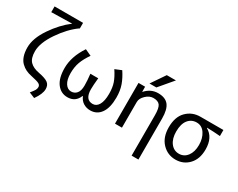

<svg xmlns="http://www.w3.org/2000/svg" viewBox="-118 -1363 2666 2148"><g transform="rotate(30 1214.5 -288.5)"><path d="M402.3 206.1 329.1 175.8Q361.3 135.7 372.1 117.2Q382.8 98.6 382.8 77.1Q382.8 51.8 358.4 38.1Q334 24.4 257.8 8.8Q212.9 0 179.2 -16.1Q145.5 -32.2 115.7 -61Q85.9 -89.8 69.8 -136.7Q53.7 -183.6 53.7 -248Q53.7 -365.2 147 -502.9Q240.2 -640.6 355.5 -727.5Q132.8 -723.6 87.9 -721.7V-795.9H456.1V-721.7H451.2Q339.8 -642.6 244.1 -502Q148.4 -361.3 148.4 -252.9Q148.4 -162.1 189 -120.6Q229.5 -79.1 310.5 -64.5Q393.6 -48.8 429.2 -23.4Q464.8 2 464.8 55.7Q464.8 118.2 402.3 206.1Z M718.8 12.7Q633.8 12.7 581.5 -56.6Q529.3 -126 529.3 -255.9Q529.3 -404.3 630.9 -556.6L712.9 -518.6Q663.1 -447.3 639.6 -383.8Q616.2 -320.3 616.2 -239.3Q616.2 -156.2 646 -109.9Q675.8 -63.5 722.7 -63.5Q765.6 -63.5 793.5 -95.7Q821.3 -127.9 821.3 -198.2Q821.3 -261.7 811.5 -343.8H913.1Q903.3 -248 903.3 -198.2Q903.3 -63.5 1001 -63.5Q1048.8 -63.5 1077.1 -111.8Q1105.5 -160.2 1105.5 -253.9Q1105.5 -335 1085.4 -392.6Q1065.4 -450.2 1017.6 -522.5L1100.6 -556.6Q1148.4 -484.4 1172.9 -415.5Q1197.3 -346.7 1197.3 -258.8Q1197.3 -126 1147.9 -56.6Q1098.6 12.7 1012.7 12.7Q963.9 12.7 924.3 -11.7Q884.8 -36.1 864.3 -85H860.4Q821.3 12.7 718.8 12.7Z M1559.6 -757.8H1677.7L1527.3 -580.1H1438.5ZM1579.1 -535.2Q1671.9 -535.2 1714.4 -481.9Q1756.8 -428.7 1756.8 -310.5V218.8H1668.9V-300.8Q1668.9 -395.5 1644.5 -428.7Q1620.1 -461.9 1559.6 -461.9Q1508.8 -461.9 1463.9 -418.9Q1418.9 -376 1418.9 -330.1V2H1329.1V-524.4H1414.1L1415 -457Q1483.4 -535.2 1579.1 -535.2Z M1870.1 -264.6Q1870.1 -400.4 1941.9 -471.7Q2013.7 -543 2118.2 -543H2415V-464.8Q2322.3 -472.7 2244.1 -473.6V-469.7Q2351.6 -409.2 2351.6 -253.9Q2351.6 -130.9 2284.2 -59.1Q2216.8 12.7 2114.3 12.7Q2011.7 12.7 1940.9 -61.5Q1870.1 -135.7 1870.1 -264.6ZM2115.2 -63.5Q2180.7 -63.5 2221.7 -117.2Q2262.7 -170.9 2262.7 -260.7Q2262.7 -346.7 2223.1 -406.7Q2183.6 -466.8 2116.2 -466.8Q2048.8 -466.8 2007.3 -415Q1965.8 -363.3 1965.8 -264.6Q1965.8 -172.9 2007.3 -118.2Q2048.8 -63.5 2115.2 -63.5Z"/></g></svg>

Font: Nasu
Style: Regular
Weight: 400
Designer: Ryoko NISHIZUKA (kana &amp; ideographs); Paul D. Hunt (Latin, Greek &amp; Cyrillic); Wenlong ZHANG (bopomofo); Sandoll C
Version: Version 2014.1215